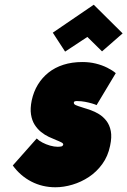

<svg xmlns="http://www.w3.org/2000/svg" viewBox="-20 -776 538 811"><path d="M498 -635 376 -756 203 -638 255 -558 349 -620 411 -559ZM388 -332 469 -467Q455 -479 433 -490Q411 -501 384.5 -507.5Q358 -514 328 -514Q284 -514 248 -502.5Q212 -491 185 -469.5Q158 -448 140 -418.5Q122 -389 114 -352Q107 -318 111 -292.5Q115 -267 126.5 -249Q138 -231 153.5 -218.5Q169 -206 186 -198Q203 -190 217 -184.5Q231 -179 239.5 -174.5Q248 -170 247 -165Q246 -162 244 -160Q242 -158 239 -157.5Q236 -157 232.5 -156.5Q229 -156 224 -156Q209 -156 191.5 -161Q174 -166 159 -174Q144 -182 135 -191L34 -77Q66 -33 112.5 -9Q159 15 214 15Q249 15 286 4Q323 -7 355.5 -28.5Q388 -50 412 -83Q436 -116 445 -160Q453 -197 448 -222.5Q443 -248 429.5 -265.5Q416 -283 398 -294Q380 -305 361 -311.5Q342 -318 325.5 -323Q309 -328 300 -332Q291 -336 292 -343Q292 -345 293 -346Q294 -347 296 -348Q298 -349 301 -349Q304 -349 308 -349Q323 -349 339 -346Q355 -343 368.5 -339Q382 -335 388 -332Z"/></svg>

Font: Advent Pro Black
Style: Italic
Weight: 900
Italic angle: -12°
Version: Version 3.000